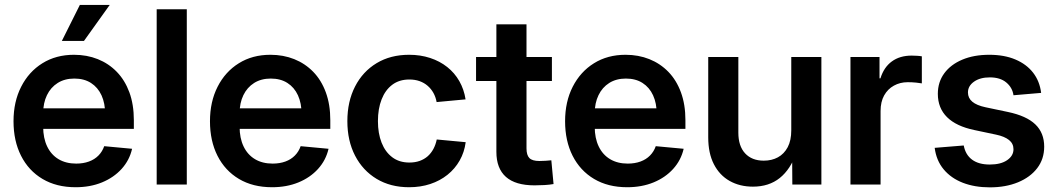

<svg xmlns="http://www.w3.org/2000/svg" viewBox="-20 -766 4389 797"><path d="M293.9 11.2Q214.4 11.2 156.5 -23.2Q98.6 -57.6 67.4 -119.4Q36.1 -181.2 36.1 -262.7Q36.1 -343.8 67.9 -406Q99.6 -468.3 156 -503.4Q212.4 -538.6 287.1 -538.6Q340.8 -538.6 386 -520.5Q431.2 -502.4 464.8 -467.8Q498.5 -433.1 517.1 -382.6Q535.6 -332 535.6 -267.1V-231H89.8V-316.4H473.1L416.5 -292.5Q416.5 -337.4 401.4 -370.4Q386.2 -403.3 357.7 -421.6Q329.1 -439.9 288.6 -439.9Q248.5 -439.9 219.5 -421.6Q190.4 -403.3 174.8 -370.8Q159.2 -338.4 159.2 -296.4V-240.2Q159.2 -192.4 175.8 -158Q192.4 -123.5 223.1 -105.2Q253.9 -86.9 296.4 -86.9Q325.7 -86.9 349.1 -95.5Q372.6 -104 388.7 -120.4Q404.8 -136.7 412.6 -159.2L528.3 -148.4Q517.6 -101.1 484.9 -64.9Q452.1 -28.8 403.3 -8.8Q354.5 11.2 293.9 11.2ZM236.8 -596.2 311.5 -745.6H435.5L328.6 -596.2Z M755.4 -727.5V0H630.4V-727.5Z M1109.4 11.2Q1029.8 11.2 971.9 -23.2Q914.1 -57.6 882.8 -119.4Q851.6 -181.2 851.6 -262.7Q851.6 -343.8 883.3 -406Q915 -468.3 971.4 -503.4Q1027.8 -538.6 1102.5 -538.6Q1156.2 -538.6 1201.4 -520.5Q1246.6 -502.4 1280.3 -467.8Q1314 -433.1 1332.5 -382.6Q1351.1 -332 1351.1 -267.1V-231H905.3V-316.4H1288.6L1231.9 -292.5Q1231.9 -337.4 1216.8 -370.4Q1201.7 -403.3 1173.1 -421.6Q1144.5 -439.9 1104 -439.9Q1064 -439.9 1034.9 -421.6Q1005.9 -403.3 990.2 -370.8Q974.6 -338.4 974.6 -296.4V-240.2Q974.6 -192.4 991.2 -158Q1007.8 -123.5 1038.6 -105.2Q1069.3 -86.9 1111.8 -86.9Q1141.1 -86.9 1164.6 -95.5Q1188 -104 1204.1 -120.4Q1220.2 -136.7 1228 -159.2L1343.8 -148.4Q1333 -101.1 1300.3 -64.9Q1267.6 -28.8 1218.8 -8.8Q1169.9 11.2 1109.4 11.2Z M1678.2 11.2Q1601.1 11.2 1543.5 -23.4Q1485.8 -58.1 1453.9 -119.9Q1421.9 -181.6 1421.9 -263.2Q1421.9 -344.7 1453.9 -407Q1485.8 -469.2 1543.5 -503.9Q1601.1 -538.6 1678.2 -538.6Q1725.1 -538.6 1765.4 -525.4Q1805.7 -512.2 1836.4 -487.8Q1867.2 -463.4 1886.7 -429.2Q1906.2 -395 1912.6 -353.5L1792.5 -342.3Q1788.6 -363.3 1779.1 -380.4Q1769.5 -397.5 1755.1 -409.9Q1740.7 -422.4 1721.7 -429.2Q1702.6 -436 1679.2 -436Q1637.2 -436 1608.2 -414.1Q1579.1 -392.1 1564 -353.3Q1548.8 -314.5 1548.8 -263.2Q1548.8 -212.4 1564 -173.8Q1579.1 -135.3 1608.2 -113.3Q1637.2 -91.3 1679.2 -91.3Q1703.1 -91.3 1722.2 -98.1Q1741.2 -105 1755.4 -117.4Q1769.5 -129.9 1779.1 -147.7Q1788.6 -165.5 1793 -187L1913.1 -175.8Q1907.7 -134.3 1888.2 -99.9Q1868.7 -65.4 1837.6 -40.5Q1806.6 -15.6 1766.1 -2.2Q1725.6 11.2 1678.2 11.2Z M2271 -529.3V-429.7H1956.1V-529.3ZM2040.5 -665H2165.5V-150.4Q2165.5 -122.1 2177.5 -109.9Q2189.5 -97.7 2218.8 -97.7Q2229.5 -97.7 2244.4 -98.6Q2259.3 -99.6 2268.6 -100.6L2277.8 -2Q2261.2 1 2240 2.2Q2218.8 3.4 2198.7 3.4Q2119.6 3.4 2080.1 -31.7Q2040.5 -66.9 2040.5 -135.7Z M2583.5 11.2Q2503.9 11.2 2446 -23.2Q2388.2 -57.6 2356.9 -119.4Q2325.7 -181.2 2325.7 -262.7Q2325.7 -343.8 2357.4 -406Q2389.2 -468.3 2445.6 -503.4Q2502 -538.6 2576.7 -538.6Q2630.4 -538.6 2675.5 -520.5Q2720.7 -502.4 2754.4 -467.8Q2788.1 -433.1 2806.6 -382.6Q2825.2 -332 2825.2 -267.1V-231H2379.4V-316.4H2762.7L2706.1 -292.5Q2706.1 -337.4 2690.9 -370.4Q2675.8 -403.3 2647.2 -421.6Q2618.7 -439.9 2578.1 -439.9Q2538.1 -439.9 2509 -421.6Q2480 -403.3 2464.4 -370.8Q2448.7 -338.4 2448.7 -296.4V-240.2Q2448.7 -192.4 2465.3 -158Q2481.9 -123.5 2512.7 -105.2Q2543.5 -86.9 2585.9 -86.9Q2615.2 -86.9 2638.7 -95.5Q2662.1 -104 2678.2 -120.4Q2694.3 -136.7 2702.1 -159.2L2817.9 -148.4Q2807.1 -101.1 2774.4 -64.9Q2741.7 -28.8 2692.9 -8.8Q2644 11.2 2583.5 11.2Z M3105.5 8.8Q3050.8 8.8 3008.8 -14.9Q2966.8 -38.6 2943.4 -84.2Q2919.9 -129.9 2919.9 -195.8V-529.3H3044.9V-215.3Q3044.9 -159.7 3073 -129.4Q3101.1 -99.1 3150.4 -99.1Q3183.6 -99.1 3209.2 -113Q3234.9 -127 3249.8 -155Q3264.6 -183.1 3264.6 -225.1V-529.3H3389.6V0H3269L3268.1 -132.8H3286.1Q3261.7 -63 3216.8 -27.1Q3171.9 8.8 3105.5 8.8Z M3510.3 0V-529.3H3630.9V-440.9H3634.8Q3648.9 -486.8 3682.1 -511Q3715.3 -535.2 3764.2 -535.2Q3775.4 -535.2 3787.1 -534.4Q3798.8 -533.7 3806.6 -532.2V-419.9Q3799.8 -421.4 3782.7 -423.1Q3765.6 -424.8 3748 -424.8Q3716.3 -424.8 3690.7 -410.6Q3665 -396.5 3650.1 -369.9Q3635.3 -343.3 3635.3 -305.2V0Z M4088.9 11.7Q4025.9 11.7 3976.8 -7.3Q3927.7 -26.4 3897.2 -63Q3866.7 -99.6 3859.9 -152.3L3980.5 -162.1Q3987.8 -123.5 4015.1 -103.3Q4042.5 -83 4088.4 -83Q4134.3 -83 4160.6 -101.1Q4187 -119.1 4187 -146.5Q4187 -169.9 4168.5 -184.8Q4149.9 -199.7 4115.2 -207L4024.9 -226.1Q3949.7 -241.7 3911.4 -279.5Q3873 -317.4 3873 -376.5Q3873 -425.3 3899.7 -461.7Q3926.3 -498 3974.4 -518.3Q4022.5 -538.6 4086.4 -538.6Q4148.9 -538.6 4195.1 -519Q4241.2 -499.5 4268.6 -464.1Q4295.9 -428.7 4301.8 -380.4L4187 -370.6Q4182.6 -402.3 4157.2 -423.6Q4131.8 -444.8 4088.9 -444.8Q4048.3 -444.8 4023.2 -427Q3998 -409.2 3998 -382.3Q3998 -358.9 4016.1 -343.8Q4034.2 -328.6 4070.8 -320.8L4163.6 -301.3Q4240.7 -285.2 4277.6 -249.8Q4314.5 -214.4 4314.5 -157.2Q4314.5 -106 4285.6 -68.1Q4256.8 -30.3 4205.8 -9.3Q4154.8 11.7 4088.9 11.7Z"/></svg>

Font: Inter 24pt SemiBold
Style: Regular
Weight: 600
Designer: Rasmus Andersson
Foundry: rsms
Version: Version 4.001;git-66647c0bb